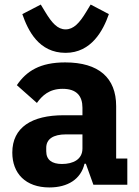

<svg xmlns="http://www.w3.org/2000/svg" viewBox="-20 -811 609 843"><path d="M268 -579C381 -579 433 -677 458 -749L378 -791L358 -758C329 -710 303 -682 268 -682C233 -682 208 -710 179 -758L159 -791L78 -749C103 -677 150 -579 268 -579ZM390 0H539V-115H490V-345C490 -469 414 -537 266 -537C156 -537 96 -499 54 -437L142 -359C165 -391 196 -421 255 -421C317 -421 342 -389 342 -338V-305H259C120 -305 34 -252 34 -141C34 -50 92 12 197 12C277 12 335 -24 351 -92H357ZM252 -91C208 -91 183 -109 183 -147V-162C183 -200 213 -221 270 -221H342V-159C342 -111 301 -91 252 -91Z"/></svg>

Font: Braiins Sans
Style: Bold
Weight: 700
Designer: Mike Abbink, Paul van der Laan, Pieter van Rosmalen, Jiri Chlebus, Lubos Buracinsky
Foundry: Bold Monday, Sudetype
Version: Version 1.000;hotconv 1.0.109;makeotfexe 2.5.65596